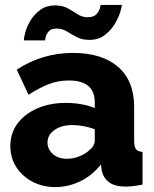

<svg xmlns="http://www.w3.org/2000/svg" viewBox="-20 -750 626 780"><path d="M22 -157Q22 -209 51 -248Q80 -287 131 -309.5Q182 -332 248 -332Q280 -332 311 -326.5Q342 -321 365 -311V-334Q365 -423 260 -423Q216 -423 177.5 -408Q139 -393 96 -365L48 -467Q152 -535 276 -535Q394 -535 459.5 -478.5Q525 -422 525 -315V-178Q525 -154 532.5 -144Q540 -134 559 -133V0Q538 4 521 6Q504 8 491 8Q446 8 422.5 -10Q399 -28 393 -59L390 -82Q355 -37 306 -13.5Q257 10 205 10Q153 10 111.5 -12Q70 -34 46 -71.5Q22 -109 22 -157ZM340 -137Q365 -157 365 -178V-225Q344 -233 319.5 -237.5Q295 -242 275 -242Q230 -242 201.5 -222Q173 -202 173 -171Q173 -144 194.5 -124.5Q216 -105 252 -105Q276 -105 300 -114Q324 -123 340 -137ZM343 -588Q313 -588 291.5 -599.5Q270 -611 251.5 -622.5Q233 -634 210 -634Q188 -634 178 -622.5Q168 -611 165.5 -599.5Q163 -588 163 -586H77Q77 -598 83.5 -621Q90 -644 105 -668.5Q120 -693 144.5 -710.5Q169 -728 204 -728Q235 -728 256 -716Q277 -704 295.5 -692Q314 -680 337 -680Q360 -680 371 -691.5Q382 -703 385.5 -715.5Q389 -728 389 -730H475Q475 -722 468 -699.5Q461 -677 445.5 -651.5Q430 -626 405 -607Q380 -588 343 -588Z"/></svg>

Font: Raleway ExtraBold
Style: Regular
Weight: 800
Designer: Matt McInerney, Pablo Impallari, Rodrigo Fuenzalida
Foundry: Matt McInerney, Pablo Impallari, Rodrigo Fuenzalida
Version: Version 4.026